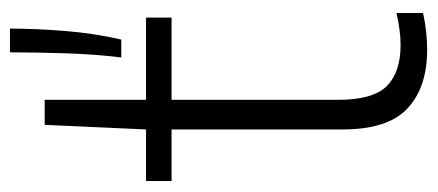

<svg xmlns="http://www.w3.org/2000/svg" viewBox="-260 -588 857 376"><g transform="rotate(-90 168.0 -399.5)"><path d="M259 9Q185.5 9 144.2 -29.5Q103 -68 103 -156.5V-491.5H2V-541.5H103L112 -740H161V-541.5H322V-491.5H161V-165.5Q161 -97 188 -70Q215 -43 268.5 -43Q295.5 -43 331 -51V1Q294.5 9 259 9ZM244 -590Q250.5 -643 252.2 -701.2Q254 -759.5 254 -808H300.5Q300.5 -757 295.8 -699.2Q291 -641.5 279 -590Z"/></g></svg>

Font: Encode Sans SmCnd Lt
Style: Regular
Weight: 300
Width: 4
Designer: Multiple Designers
Foundry: Impallari Type
Version: Version 3.002; ttfautohint (v1.8.3) -l 8 -r 50 -G 200 -x 14 